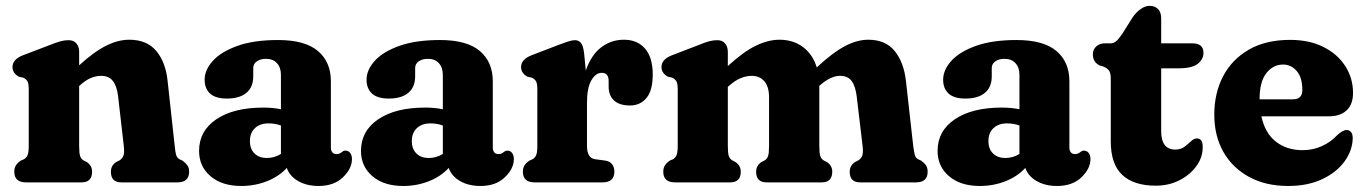

<svg xmlns="http://www.w3.org/2000/svg" viewBox="-20 -606 4540 638"><path d="M243 -434V-389Q293 -434.5 332.8 -454.2Q372.5 -474 409.5 -474Q468 -474 499.2 -436.8Q530.5 -399.5 537 -336.5L560.5 -121.5Q562.5 -99.5 565.5 -90.5Q568.5 -81.5 576 -77L586 -72.5Q596.5 -65 602.5 -56.8Q608.5 -48.5 608.5 -35.5Q608.5 0 569.5 0H383Q348.5 0 348.5 -35.5Q348.5 -56 366 -67.5L377 -73Q385 -78 389.5 -87.2Q394 -96.5 391.5 -119.5L372.5 -285.5Q368.5 -319.5 355.2 -336.8Q342 -354 315.5 -354Q299 -354 281.2 -346.5Q263.5 -339 244 -321L243 -320V-121.5Q243 -97 246.2 -87.5Q249.5 -78 257.5 -73L268.5 -67.5Q286 -55.5 286 -35.5Q286 0 251 0H66.5Q27.5 0 27.5 -35.5Q27.5 -48.5 33.2 -57Q39 -65.5 49.5 -72.5L60 -77Q67.5 -81.5 71.5 -90.2Q75.5 -99 75.5 -121.5V-309.5Q75.5 -329 70.8 -336.5Q66 -344 57 -348L43 -351Q21.5 -363 21.5 -383Q21.5 -408.5 55.5 -422L144.5 -456Q167 -465 180.8 -468.8Q194.5 -472.5 208 -472.5Q224.5 -472.5 233.8 -461.8Q243 -451 243 -434Z M641.5 -104.5Q641.5 -171 699 -209.8Q756.5 -248.5 854.5 -248.5Q887 -248.5 913.5 -243V-357Q913.5 -382 900.2 -396.2Q887 -410.5 864 -410.5Q845 -410.5 833.2 -402Q821.5 -393.5 821.5 -380V-352.5Q821.5 -316.5 798.8 -297.5Q776 -278.5 734 -278.5Q696 -278.5 678 -295.2Q660 -312 660 -341Q660 -373.5 687.2 -403.8Q714.5 -434 768.8 -453.5Q823 -473 904 -473Q993.5 -473 1036.5 -436.5Q1079.5 -400 1079.5 -336V-115Q1079.5 -106.5 1084 -100.2Q1088.5 -94 1098.5 -94Q1104.5 -94 1108.2 -95.8Q1112 -97.5 1115 -100Q1117.5 -102 1120.5 -103.8Q1123.5 -105.5 1127.5 -105.5Q1138 -105.5 1143.8 -97.5Q1149.5 -89.5 1149.5 -77.5Q1149.5 -45.5 1119.5 -16.8Q1089.5 12 1038.5 12Q999.5 12 971 -4.2Q942.5 -20.5 933 -48Q907 -19.5 867 -3.8Q827 12 782 12Q717.5 12 679.5 -20.5Q641.5 -53 641.5 -104.5ZM810.5 -137.5Q810.5 -110.5 826 -95.8Q841.5 -81 866.5 -81Q892 -81 913.5 -94.5V-189Q894.5 -196 872 -196Q844 -196 827.2 -180.2Q810.5 -164.5 810.5 -137.5Z M1179.5 -104.5Q1179.5 -171 1237 -209.8Q1294.5 -248.5 1392.5 -248.5Q1425 -248.5 1451.5 -243V-357Q1451.5 -382 1438.2 -396.2Q1425 -410.5 1402 -410.5Q1383 -410.5 1371.2 -402Q1359.5 -393.5 1359.5 -380V-352.5Q1359.5 -316.5 1336.8 -297.5Q1314 -278.5 1272 -278.5Q1234 -278.5 1216 -295.2Q1198 -312 1198 -341Q1198 -373.5 1225.2 -403.8Q1252.5 -434 1306.8 -453.5Q1361 -473 1442 -473Q1531.5 -473 1574.5 -436.5Q1617.5 -400 1617.5 -336V-115Q1617.5 -106.5 1622 -100.2Q1626.5 -94 1636.5 -94Q1642.5 -94 1646.2 -95.8Q1650 -97.5 1653 -100Q1655.5 -102 1658.5 -103.8Q1661.5 -105.5 1665.5 -105.5Q1676 -105.5 1681.8 -97.5Q1687.5 -89.5 1687.5 -77.5Q1687.5 -45.5 1657.5 -16.8Q1627.5 12 1576.5 12Q1537.5 12 1509 -4.2Q1480.5 -20.5 1471 -48Q1445 -19.5 1405 -3.8Q1365 12 1320 12Q1255.5 12 1217.5 -20.5Q1179.5 -53 1179.5 -104.5ZM1348.5 -137.5Q1348.5 -110.5 1364 -95.8Q1379.5 -81 1404.5 -81Q1430 -81 1451.5 -94.5V-189Q1432.5 -196 1410 -196Q1382 -196 1365.2 -180.2Q1348.5 -164.5 1348.5 -137.5Z M1921 -429 1926.5 -371.5Q1944.5 -423.5 1977.8 -448.8Q2011 -474 2053 -474Q2097.5 -474 2123.2 -444.8Q2149 -415.5 2149 -358.5Q2149 -305.5 2128.2 -280.5Q2107.5 -255.5 2073.5 -255.5Q2038.5 -255.5 2020.5 -272Q2002.5 -288.5 2002.5 -317.5V-336.5Q2002.5 -364 1979.5 -364Q1959.5 -364 1945 -339Q1930.5 -314 1930.5 -264.5V-121.5Q1930.5 -81 1957 -77L1990.5 -72.5Q2007 -70 2014.2 -60Q2021.5 -50 2021.5 -35.5Q2021.5 0 1982 0H1756.5Q1717.5 0 1717.5 -35.5Q1717.5 -48.5 1723.2 -57Q1729 -65.5 1739.5 -72.5L1750 -77Q1757.5 -81.5 1761.5 -90.2Q1765.5 -99 1765.5 -121.5V-309.5Q1765.5 -329 1760.8 -336.5Q1756 -344 1747 -348L1733 -351Q1711.5 -362.5 1711.5 -383Q1711.5 -408.5 1745.5 -422L1836.5 -457Q1855 -464 1868 -468.2Q1881 -472.5 1890.5 -472.5Q1903 -472.5 1910.5 -463.2Q1918 -454 1921 -429Z M2398.5 -434V-386.5Q2450 -434 2491.5 -454Q2533 -474 2570 -474Q2616 -474 2648.5 -449.5Q2681 -425 2694 -382Q2746.5 -431 2787.2 -452.5Q2828 -474 2865 -474Q2922.5 -474 2953 -436.5Q2983.5 -399 2990.5 -336L3014.5 -121.5Q3017.5 -99.5 3020 -90.5Q3022.5 -81.5 3030.5 -77L3040.5 -72.5Q3051 -65 3056.8 -56.8Q3062.5 -48.5 3062.5 -35.5Q3062.5 0 3024 0H2838Q2803.5 0 2803.5 -35.5Q2803.5 -55.5 2821 -67.5L2832 -73Q2840 -78 2844.5 -87.2Q2849 -96.5 2846.5 -119.5L2827 -283.5Q2823 -319 2810.2 -336.5Q2797.5 -354 2771.5 -354Q2740 -354 2703.5 -321.5L2702.5 -320.5V-121.5Q2702.5 -97 2705.8 -87.5Q2709 -78 2717 -73L2728 -67.5Q2745.5 -55.5 2745.5 -35.5Q2745.5 0 2710.5 0H2527.5Q2492.5 0 2492.5 -35.5Q2492.5 -55.5 2510 -67.5L2521 -73Q2529 -78 2532.2 -87.5Q2535.5 -97 2535.5 -121.5V-282.5Q2535.5 -317.5 2520 -335.8Q2504.5 -354 2478 -354Q2459.5 -354 2440.5 -346Q2421.5 -338 2401.5 -320L2398.5 -317.5V-121.5Q2398.5 -97 2401.8 -87.5Q2405 -78 2413.5 -73L2424 -67.5Q2441.5 -55.5 2441.5 -35.5Q2441.5 0 2406.5 0H2223Q2184 0 2184 -35.5Q2184 -48.5 2189.8 -57Q2195.5 -65.5 2206 -72.5L2216.5 -77Q2224 -81.5 2228 -90.2Q2232 -99 2232 -121.5V-309.5Q2232 -329 2227.2 -336.5Q2222.5 -344 2213.5 -348L2199.5 -351Q2178 -363 2178 -383Q2178 -408.5 2212 -422L2300.5 -456Q2322.5 -465 2336.2 -468.8Q2350 -472.5 2363.5 -472.5Q2380 -472.5 2389.2 -461.8Q2398.5 -451 2398.5 -434Z M3095.5 -104.5Q3095.5 -171 3153 -209.8Q3210.5 -248.5 3308.5 -248.5Q3341 -248.5 3367.5 -243V-357Q3367.5 -382 3354.2 -396.2Q3341 -410.5 3318 -410.5Q3299 -410.5 3287.2 -402Q3275.5 -393.5 3275.5 -380V-352.5Q3275.5 -316.5 3252.8 -297.5Q3230 -278.5 3188 -278.5Q3150 -278.5 3132 -295.2Q3114 -312 3114 -341Q3114 -373.5 3141.2 -403.8Q3168.5 -434 3222.8 -453.5Q3277 -473 3358 -473Q3447.5 -473 3490.5 -436.5Q3533.5 -400 3533.5 -336V-115Q3533.5 -106.5 3538 -100.2Q3542.5 -94 3552.5 -94Q3558.5 -94 3562.2 -95.8Q3566 -97.5 3569 -100Q3571.5 -102 3574.5 -103.8Q3577.5 -105.5 3581.5 -105.5Q3592 -105.5 3597.8 -97.5Q3603.5 -89.5 3603.5 -77.5Q3603.5 -45.5 3573.5 -16.8Q3543.5 12 3492.5 12Q3453.5 12 3425 -4.2Q3396.5 -20.5 3387 -48Q3361 -19.5 3321 -3.8Q3281 12 3236 12Q3171.5 12 3133.5 -20.5Q3095.5 -53 3095.5 -104.5ZM3264.5 -137.5Q3264.5 -110.5 3280 -95.8Q3295.5 -81 3320.5 -81Q3346 -81 3367.5 -94.5V-189Q3348.5 -196 3326 -196Q3298 -196 3281.2 -180.2Q3264.5 -164.5 3264.5 -137.5Z M3647.5 -384.5 3634 -388.5Q3611.5 -399.5 3611.5 -425.5Q3611.5 -441.5 3622.8 -451.8Q3634 -462 3651.5 -462H3670.5Q3680 -462 3688.5 -468.8Q3697 -475.5 3708.5 -492.5L3744 -549Q3756 -566 3770.8 -576.2Q3785.5 -586.5 3800 -586.5Q3817.5 -586.5 3828 -576Q3838.5 -565.5 3838.5 -545V-462H3941.5Q3979 -462 3979 -431Q3979 -408.5 3959.8 -393.8Q3940.5 -379 3897 -379H3838.5V-170.5Q3838.5 -109 3885.5 -109Q3904 -109 3916.2 -118.5Q3928.5 -128 3938.2 -137.2Q3948 -146.5 3958 -146Q3977 -145.5 3976.5 -116.5Q3976.5 -83 3955.5 -54Q3934.5 -25 3899.2 -7Q3864 11 3820.5 11Q3747.5 11 3709.2 -24.8Q3671 -60.5 3671 -136V-344Q3671 -362.5 3665.8 -370.5Q3660.5 -378.5 3647.5 -384.5Z M4476 -297Q4476 -259.5 4455 -239.5Q4434 -219.5 4395.5 -219.5H4171.5Q4183.5 -163.5 4219.8 -135.2Q4256 -107 4308.5 -107Q4343.5 -107 4373.2 -120.8Q4403 -134.5 4423.5 -157Q4443 -174.5 4455 -174Q4463 -174 4469 -167.5Q4475 -161 4475 -146.5Q4474 -105.5 4447.5 -69.2Q4421 -33 4373.2 -10.5Q4325.5 12 4260.5 12Q4186 12 4130.8 -18Q4075.5 -48 4045.2 -101.2Q4015 -154.5 4015 -225Q4015 -296.5 4044.2 -352.5Q4073.5 -408.5 4129.8 -441Q4186 -473.5 4267 -473.5Q4331 -473.5 4378 -449.8Q4425 -426 4450.5 -386Q4476 -346 4476 -297ZM4243.5 -391.5Q4210.5 -391.5 4188 -363Q4165.5 -334.5 4165.5 -276.5V-276H4276.5Q4307.5 -276 4307.5 -306.5Q4307.5 -349 4288.8 -370.2Q4270 -391.5 4243.5 -391.5Z"/></svg>

Font: Fraunces 72pt SuperSoft
Style: Bold
Weight: 700
Version: Version 1.000;[0bf87f6ff]